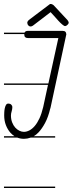

<svg xmlns="http://www.w3.org/2000/svg" viewBox="-20 -705 365 964"><path d="M257 -14H134Q117 -8 100 -8Q83 -8 67 -14H0V-21H53Q42 -28 32 -39Q18 -55 9.5 -77Q1 -99 1 -126Q1 -132 1.5 -142Q2 -152 4 -161.5Q6 -171 10 -178Q14 -185 22 -185Q31 -185 36.5 -179.5Q42 -174 42 -168Q42 -157 38.5 -146Q35 -135 35 -125Q35 -106 41 -90.5Q47 -75 56.5 -64.5Q66 -54 77.5 -48.5Q89 -43 100 -43Q113 -43 127 -50Q141 -57 154 -72Q167 -87 178 -110.5Q189 -134 197 -168L221 -279H0V-286H223L273 -514H120Q102 -514 102 -531V-534H0V-541H103Q107 -550 120 -550H295Q313 -550 313 -531Q313 -529 312 -528L233 -161L232 -160V-159Q222 -117 206.5 -88Q191 -59 174 -41Q162 -28 149 -21H257ZM145 -576Q139 -572 133 -572Q127 -572 122 -577.5Q117 -583 117 -591Q117 -597 124 -604L230 -684Q230 -685 236 -685Q241 -685 249 -679L319 -604Q325 -596 325 -591Q325 -586 318.5 -580Q312 -574 307 -574Q302 -574 292.5 -582Q283 -590 272.5 -601.5Q262 -613 251.5 -625Q241 -637 234 -644ZM257 239H0V232H257Z"/></svg>

Font: Gruenewald VA 1. Klasse
Style: Regular
Weight: 400
Designer: Peter Wiegel
Foundry: Peter Wiegel, nach dem Schriftentwurf von Dr. H. Gr¸newald
Version: Version 0.007